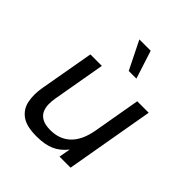

<svg xmlns="http://www.w3.org/2000/svg" viewBox="-194 -822 959 959"><g transform="rotate(45 285.0 -343.0)"><path d="M218 10Q146 10 111 -16Q76 -42 67.5 -85.5Q59 -129 68 -181L119 -470H200L151 -190Q147 -168 147.5 -145.5Q148 -123 156.5 -104Q165 -85 186 -73Q207 -61 245 -61Q310 -61 351 -100.5Q392 -140 406 -218L450 -470H531L449 0H371L382 -61Q352 -23 313.5 -6.5Q275 10 218 10ZM313 -547 239 -696H319L367 -547Z"/></g></svg>

Font: Gantari
Style: Italic
Weight: 400
Italic angle: -10°
Designer: Anugrah Pasau
Foundry: Lafontype
Version: Version 1.000; ttfautohint (v1.8.3)